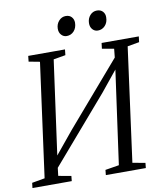

<svg xmlns="http://www.w3.org/2000/svg" viewBox="-98 -1010 940 1090"><g transform="rotate(-10 372.0 -464.5)"><path d="M0 0 3.5 -29.5 77.5 -42.5 166.5 -698.5 103 -710.5 106.5 -743H318.5L315 -710.5L245.5 -698.5L166.5 -126L151.5 -134L276.5 -286L613 -676.5L585 -611.5L594 -698.5L525.5 -710.5L529.5 -743H744L740 -710.5L672 -698.5L583.5 -42.5L656.5 -29.5L653.5 0H423L426 -29.5L505.5 -42.5L585 -614L602.5 -608L484.5 -463L138 -61L166 -126L156 -42.5L229.5 -29.5L226.5 0ZM341.5 -816Q323.5 -816 310.8 -830Q298 -844 298.5 -866.5Q299 -892.5 315.5 -910.8Q332 -929 355.5 -929Q377 -929 389 -915.5Q401 -902 401 -882.5Q400.5 -853 383.8 -834.5Q367 -816 341.5 -816ZM521.5 -816Q503 -816 490.5 -830Q478 -844 478.5 -866.5Q479 -892.5 495 -910.8Q511 -929 535 -929Q556.5 -929 568.8 -915.5Q581 -902 580.5 -882.5Q580.5 -853 563.5 -834.5Q546.5 -816 521.5 -816Z"/></g></svg>

Font: Merriweather 60pt Light
Style: Italic
Weight: 300
Italic angle: -7.8°
Version: Version 2.101